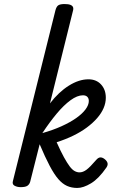

<svg xmlns="http://www.w3.org/2000/svg" viewBox="-20 -910 579 949"><path d="M362 19Q334 19 311.5 9Q289 -1 268.5 -24.5Q248 -48 225.5 -90.5Q203 -133 176 -197L129 -11Q125 2 115 8.5Q105 15 82 15Q65 15 52 8Q39 1 44 -16L254 -859Q259 -878 268.5 -884Q278 -890 299 -890Q318 -890 328 -886Q338 -882 341 -874.5Q344 -867 340 -854L227 -399Q270 -455 320 -486.5Q370 -518 417 -518Q456 -518 479.5 -492.5Q503 -467 503 -427Q503 -401 492 -375.5Q481 -350 460 -326Q439 -302 409.5 -280Q380 -258 342 -239.5Q304 -221 260 -207Q280 -162 296 -133Q312 -104 324.5 -87.5Q337 -71 349 -64.5Q361 -58 373 -58Q390 -58 407.5 -71Q425 -84 455 -119Q466 -132 476.5 -132Q487 -132 498 -123Q509 -114 511.5 -104Q514 -94 506 -82Q468 -27 430 -4Q392 19 362 19ZM189 -252Q242 -267 284 -286Q326 -305 356 -326Q386 -347 402.5 -369Q419 -391 419 -411Q419 -424 411.5 -431.5Q404 -439 390 -439Q362 -439 328.5 -414.5Q295 -390 260 -348Q225 -306 190 -253Z"/></svg>

Font: Playwrite IS
Style: Regular
Weight: 400
Designer: Veronika Burian, José Scaglione
Foundry: TypeTogether
Version: Version 1.002